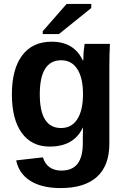

<svg xmlns="http://www.w3.org/2000/svg" viewBox="-20 -753 651 985"><path d="M291 211.9Q194.8 211.9 136 175Q77.1 138.2 63 69.8L200.2 54.2Q209 85.9 233.2 104Q257.3 122.1 294.9 122.1Q351.1 122.1 377.9 86.9Q404.8 51.8 404.8 -18.1V-45.9L405.8 -98.1H404.8Q358.9 -1 234.9 -1Q142.6 -1 91.8 -70.8Q41 -140.6 41 -269Q41 -398.4 93.8 -468.8Q146.5 -539.1 245.1 -539.1Q359.9 -539.1 404.8 -442.9H407.2Q407.2 -450.7 409.2 -488.8Q411.6 -512.2 414.1 -527.8H543.9Q541 -475.1 541 -405.8V-16.1Q541 96.7 477.3 154.3Q413.6 211.9 291 211.9ZM405.8 -271Q405.8 -353 376.7 -398.4Q347.7 -443.8 293.9 -443.8Q184.1 -443.8 184.1 -269Q184.1 -96.2 293 -96.2Q347.7 -96.2 376.7 -141.8Q405.8 -187.5 405.8 -271ZM282.2 -578.1H199.2V-592.8L321.8 -732.9H448.2V-711.9Z"/></svg>

Font: Libra Sans Modern
Style: Bold
Weight: 700
Foundry: Stefan Peev, Context Ltd
Version: Version 1.000